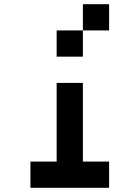

<svg xmlns="http://www.w3.org/2000/svg" viewBox="-20 -895 665 915"><path d="M375 -875H500V-750H375ZM375 -750V-625H250V-750ZM250 -500H375V-125H500V0H125V-125H250Z"/></svg>

Font: Dogica Pixel
Style: Regular
Weight: 400
Designer: Roberto Mocci
Version: Version 001.000